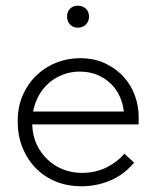

<svg xmlns="http://www.w3.org/2000/svg" viewBox="-20 -645 548 673"><path d="M265 8Q218 8 177.5 -8Q137 -24 107 -54Q77 -84 59.5 -126Q42 -168 42 -220Q42 -272 60.5 -313Q79 -354 109.5 -382.5Q140 -411 179 -426Q218 -441 260 -441Q311 -441 349.5 -422.5Q388 -404 414 -375Q440 -346 453 -309.5Q466 -273 466 -236V-209H93Q94 -170 108.5 -139Q123 -108 147 -85.5Q171 -63 201.5 -51Q232 -39 267 -39Q314 -39 352 -57.5Q390 -76 416 -106L450 -75Q414 -32 366 -12Q318 8 265 8ZM259 -394Q229 -394 202 -384Q175 -374 153 -355.5Q131 -337 116.5 -311Q102 -285 96 -254H414Q411 -283 399 -308.5Q387 -334 367 -353Q347 -372 320 -383Q293 -394 259 -394ZM253 -548Q236 -548 225.5 -559Q215 -570 215 -587Q215 -604 225.5 -614.5Q236 -625 253 -625Q270 -625 281 -614.5Q292 -604 292 -587Q292 -570 281 -559Q270 -548 253 -548Z"/></svg>

Font: Tilda Sans Light
Style: Regular
Weight: 300
Designer: ParaType Ltd
Foundry: ParaType Ltd
Version: Version 1.009